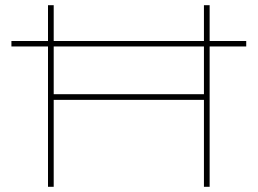

<svg xmlns="http://www.w3.org/2000/svg" viewBox="-20 -720 995 740"><path d="M24 -541V-562H171H182H773H782H929V-541H782H774H182H170ZM766 0V-700H788V0ZM165 0V-700H187V0ZM176 -335 177 -357H777V-335Z"/></svg>

Font: Lexend Tera Thin
Style: Regular
Weight: 250
Version: Version 1.007